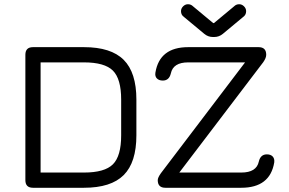

<svg xmlns="http://www.w3.org/2000/svg" viewBox="-20 -888 1367 908"><path d="M869 -868Q883 -868 893 -858L988 -779H992L1087 -858Q1097 -868 1111 -868Q1124 -868 1134 -858Q1144 -848 1144 -835Q1144 -817 1129 -807L1034 -728Q1016 -713 993 -713H987Q964 -713 946 -728L851 -807Q836 -817 836 -835Q836 -848 846 -858Q856 -868 869 -868ZM136 0Q100 0 100 -36V-629Q100 -665 136 -665H377Q505 -665 565 -605Q625 -545 625 -417V-248Q625 -120 565 -60Q505 0 377 0ZM762 0Q726 0 726 -36Q726 -48 741 -69L1139 -593H870Q799 -593 788 -541Q780 -507 750 -507Q732 -507 722 -517Q712 -527 715 -545Q735 -665 870 -665H1203Q1239 -665 1239 -629Q1239 -614 1225 -594L828 -72H1121Q1193 -72 1204 -124Q1212 -158 1242 -158Q1260 -158 1269.5 -148Q1279 -138 1277 -120Q1257 0 1121 0ZM172 -72H377Q475 -72 514 -111Q553 -150 553 -248V-417Q553 -515 514 -554Q475 -593 377 -593H172Z"/></svg>

Font: Jura SemiBold
Style: Regular
Weight: 600
Designer: Daniel Johnson, Alexei Vanyashin
Foundry: Daniel Johnson
Version: Version 5.103